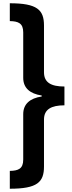

<svg xmlns="http://www.w3.org/2000/svg" viewBox="-20 -793 440 1174"><path d="M40 -773V-664C92 -663 122 -651 122 -595V-317C122 -256 162 -220 235 -209V-203C162 -192 122 -156 122 -95V183C122 239 92 251 40 252V361C208 361 249 321 249 225V-62C249 -124 293 -149 374 -149V-264C293 -264 249 -288 249 -351V-637C249 -733 207 -773 40 -773Z"/></svg>

Font: Noto Sans Telugu SemiCondensed
Style: Bold
Weight: 700
Width: 4
Designer: Jelle Bosma - Monotype Design Team
Foundry: Monotype Imaging Inc.
Version: Version 2.005